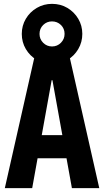

<svg xmlns="http://www.w3.org/2000/svg" viewBox="-20 -976 540 996"><path d="M5 0 170 -730H330L495 0H353L252 -560H248L147 0ZM110 -155V-275H390V-155ZM250.1 -644Q207 -644 171 -664.9Q135.1 -685.7 114 -721.5Q93 -757.2 93 -800Q93 -843 114 -878.5Q135 -913.9 170.9 -935Q206.8 -956 249.8 -956Q294 -956 329.5 -935Q364.9 -913.9 386 -878.5Q407 -843 407 -800Q407 -757.2 386 -721.5Q365 -685.7 329.7 -664.9Q294.3 -644 250.1 -644ZM250 -735Q277 -735 296 -754.1Q315 -773.2 315 -800.2Q315 -828 296 -846.5Q277 -865 249.6 -865Q223 -865 204 -846.4Q185 -827.7 185 -800Q185 -773 204 -754Q223 -735 250 -735Z"/></svg>

Font: M PLUS 1 Code
Style: Regular
Weight: 400
Designer: Coji Morishita
Foundry: UNDERFOREST DESIGN
Version: Version 1.005